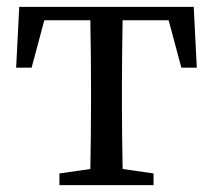

<svg xmlns="http://www.w3.org/2000/svg" viewBox="-20 -539 620 559"><path d="M471 -480 508 -342H553L544 -519H36L27 -342H72L109 -480H243C244 -424 245 -344 245 -289V-230C245 -177 244 -102 243 -47L153 -34V0H427V-34L337 -47C336 -102 335 -177 335 -230V-289C335 -344 336 -424 337 -480Z"/></svg>

Font: Noto Serif CJK JP Medium
Style: Regular
Weight: 500
Designer: Ryoko NISHIZUKA 西塚涼子 (kana & ideographs); Frank Grießhammer (Latin, Greek & Cyrillic); Wenlong ZHANG 张文龙 (bopomofo); San
Foundry: Adobe Systems Incorporated
Version: Version 1.000;PS 1;hotconv 16.6.53;makeotf.lib2.5.65590